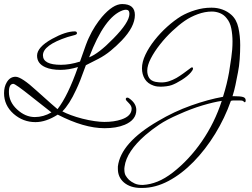

<svg xmlns="http://www.w3.org/2000/svg" viewBox="-100 -577 1244 948"><path d="M416 56Q315 56 185 -11Q127 26 75 26Q14 26 -33 -15Q-80 -57 -80 -117Q-80 -148 -67 -170Q-51 -198 -23 -198Q6 -198 81 -129Q123 -91 151.5 -66Q180 -41 184 -38Q235 -103 285 -246Q262 -239 240.5 -235.5Q219 -232 199 -232Q153 -232 124 -245Q83 -263 83 -302Q83 -344 157 -385Q224 -422 269 -422Q280 -422 280 -413Q280 -407 269 -404L233 -394Q112 -354 112 -304Q112 -257 201 -257Q223 -257 246.5 -261Q270 -265 295 -273Q299 -283 307 -307Q315 -331 324 -355Q333 -379 338 -389Q353 -422 370 -448Q387 -474 403 -493Q458 -557 503 -557Q566 -557 566 -503Q566 -445 501 -377Q476 -351 447 -327Q418 -303 385 -286L324 -255Q306 -205 296 -180Q286 -155 276 -134Q259 -97 242 -70.5Q225 -44 208 -27Q225 -18 250.5 -8.5Q276 1 307 9Q339 17 367 21Q395 25 415 25Q463 25 499 13Q550 -4 550 -41Q550 -54 536 -68Q521 -82 521 -87Q521 -95 529 -95Q533 -95 537 -92Q573 -67 573 -34Q573 15 516 39Q494 48 469.5 52Q445 56 416 56ZM340 -294Q387 -312 460 -387Q539 -467 539 -509Q539 -529 522 -529Q515 -529 506 -526Q416 -494 340 -294ZM72 1Q114 1 154 -22L55 -100Q-24 -163 -34 -163Q-56 -163 -56 -123Q-56 -74 -16 -37Q25 1 72 1ZM596 351Q544 351 512 324Q482 298 482 257V245Q496 128 680 21Q759 -26 843.5 -56Q928 -86 1001 -99Q1012 -134 1019 -163Q1026 -192 1031 -220Q1036 -252 1042 -292.5Q1048 -333 1048 -372Q1048 -406 1042 -436.5Q1036 -467 1019 -487Q1006 -504 986.5 -512Q967 -520 946 -520Q912 -520 876.5 -507Q841 -494 812 -474Q783 -454 750.5 -423.5Q718 -393 690 -357.5Q662 -322 644.5 -288Q627 -254 627 -228Q627 -208 636 -193Q645 -178 667 -173Q684 -170 697 -170Q717 -170 735 -176Q753 -182 771 -192Q788 -202 804.5 -214Q821 -226 833 -235Q845 -244 845 -244H850Q853 -244 853 -239Q853 -235 850.5 -230.5Q848 -226 843 -220Q827 -201 797.5 -182.5Q768 -164 748 -157Q737 -153 721.5 -151Q706 -149 693 -149Q685 -149 676.5 -150Q668 -151 659 -154Q629 -164 615 -187Q601 -210 601 -240Q601 -271 618 -307Q635 -343 663.5 -379Q692 -415 726 -445.5Q760 -476 794 -497Q825 -515 864 -527Q903 -539 942 -539H946Q973 -539 998 -530Q1023 -521 1042 -504Q1068 -481 1077 -440.5Q1086 -400 1086 -354Q1086 -321 1083.5 -285Q1081 -249 1075 -220L1073 -210Q1068 -184 1062.5 -157Q1057 -130 1048 -102H1057Q1087 -102 1100 -98Q1113 -94 1113 -82Q1113 -72 1108 -72L1099 -79Q1095 -81 1084 -81Q1073 -81 1065 -81Q1058 -81 1052.5 -81Q1047 -81 1040 -79Q1010 6 962.5 83.5Q915 161 856 221.5Q797 282 732 316.5Q667 351 602 351ZM607 336Q642 334 678 319.5Q714 305 753 275Q834 212 897 120.5Q960 29 995 -79Q955 -73 899.5 -56.5Q844 -40 782 -12Q724 13 686 38.5Q648 64 618 90Q572 130 546 169Q520 208 515 246Q514 252 514 254.5Q514 257 514 259Q514 279 520.5 290Q527 301 537 311Q548 321 565 329Q582 337 607 336Z"/></svg>

Font: Corinthia
Style: Regular
Weight: 400
Designer: Robert E. Leuschke
Foundry: Robert E. Leuschke
Version: Version 1.013; ttfautohint (v1.8.3)